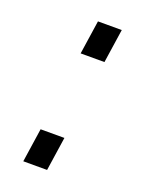

<svg xmlns="http://www.w3.org/2000/svg" viewBox="-99 -523 438 576"><g transform="rotate(20 120.0 -235.5)"><path d="M98 -363 114 -471H190L174 -363ZM47 0 63 -108H139L123 0Z"/></g></svg>

Font: Hanken Grotesk Light
Style: Italic
Weight: 300
Italic angle: -8°
Designer: Alfredo Marco Pradil
Foundry: Hanken Design Co.
Version: Version 3.013